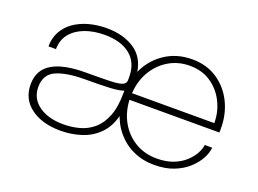

<svg xmlns="http://www.w3.org/2000/svg" viewBox="-87 -732 1255 935"><g transform="rotate(20 541.0 -264.5)"><path d="M284.5 8.5Q189.5 8.5 130.5 -35Q71.5 -78.5 71.5 -154.5Q71.5 -194 87.5 -221.8Q103.5 -249.5 134 -266.8Q164.5 -284 207 -292Q249.5 -300 302 -300Q386.5 -300 431.5 -301.5Q476.5 -303 493.5 -310.8Q510.5 -318.5 510.5 -335.5Q510.5 -339.5 510.5 -343.5Q510.5 -347.5 510.5 -351.5Q510.5 -426 462 -465Q413.5 -504 329 -504Q271 -504 225.8 -486.5Q180.5 -469 154.8 -436.5Q129 -404 129 -357.5H90Q90 -400 108 -433.5Q126 -467 158.2 -490.2Q190.5 -513.5 234 -525.8Q277.5 -538 329 -538Q412.5 -538 470.8 -500.2Q529 -462.5 540 -383Q540.5 -381 541.2 -378.8Q542 -376.5 542.5 -374.5L533.5 -375.5Q562 -449.5 624.8 -493.8Q687.5 -538 770.5 -538Q845.5 -538 900.5 -501.5Q955.5 -465 985.8 -404Q1016 -343 1016 -269.5Q1016 -264.5 1016 -258.2Q1016 -252 1015.5 -248H532.5L549.5 -261Q549.5 -258.5 549.5 -256.2Q549.5 -254 549.5 -252Q552 -186 581.2 -134.5Q610.5 -83 659.5 -53.8Q708.5 -24.5 771 -24.5Q820.5 -24.5 857 -39Q893.5 -53.5 917.8 -76.2Q942 -99 954.8 -123Q967.5 -147 969.5 -166.5H1008Q1006 -140.5 990 -110.2Q974 -80 944.5 -52.8Q915 -25.5 871.2 -8.2Q827.5 9 770 9Q711.5 9 662.2 -13.2Q613 -35.5 578 -76.5Q543 -117.5 526.5 -172.5L536 -174.5Q521.5 -105.5 483.5 -65.5Q445.5 -25.5 393.2 -8.5Q341 8.5 284.5 8.5ZM287.5 -25.5Q329 -25.5 368.8 -36Q408.5 -46.5 440.5 -73.2Q472.5 -100 491.8 -147.8Q511 -195.5 511 -270Q511 -277.5 511 -285.2Q511 -293 511 -300.5L518 -284Q493 -272.5 441.5 -270Q390 -267.5 311.5 -267.5Q218 -267.5 164.5 -244.2Q111 -221 111 -155Q111 -95 160 -60.2Q209 -25.5 287.5 -25.5ZM550.5 -282.5H977Q977 -284.5 976.8 -287Q976.5 -289.5 976.5 -292.5Q974.5 -347.5 949 -396Q923.5 -444.5 878.2 -474.5Q833 -504.5 771 -504.5Q709.5 -504.5 661 -475.2Q612.5 -446 583.2 -395.8Q554 -345.5 550.5 -282.5Z"/></g></svg>

Font: Epilogue ExtraLight
Style: Regular
Weight: 250
Designer: Tyler Finck
Foundry: Etcetera Type Co
Version: Version 2.112